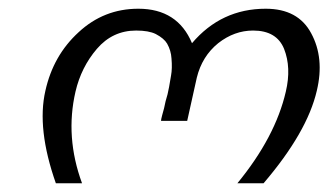

<svg xmlns="http://www.w3.org/2000/svg" viewBox="-20 -440 753 440"><path d="M706 -232Q684 -137 584 -20H524Q611 -126 635 -230Q648 -285 631 -328Q614 -370 560 -370Q517 -370 480 -341Q443 -311 431 -262L409 -163H349Q349 -166 351.5 -175.5Q354 -185 356 -192Q359 -208 364 -224Q367 -236 372 -267Q375 -283 373 -306Q372 -324 363 -340Q356 -352 337 -362Q321 -370 292 -370Q238 -370 202 -328Q166 -286 153 -230Q129 -126 168 -20H108Q64 -145 84 -232Q102 -313 160 -366Q218 -420 297 -420Q387 -420 420 -341Q487 -420 589 -420Q663 -420 693 -364Q724 -307 706 -232Z"/></svg>

Font: Miedinger
Style: Italic
Weight: 400
Italic angle: -13°
Version: Version 001.000